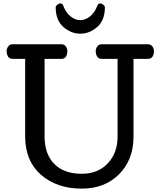

<svg xmlns="http://www.w3.org/2000/svg" viewBox="-20 -1097 944 1129"><path d="M19 0ZM460.9 12.2Q314.5 12.2 221.2 -69.1Q127.9 -150.4 127.9 -294.9V-751H54.2Q35.6 -751 27.3 -764.4Q19 -777.8 19 -795.9Q19 -812 28.6 -824.5Q38.1 -836.9 55.2 -836.9H340.3Q357.4 -836.9 366.7 -824.5Q376 -812 376 -795.9Q376 -777.8 367.9 -764.4Q359.9 -751 341.3 -751H242.2V-294.9Q242.2 -190.9 299.1 -133.1Q356 -75.2 460.9 -75.2Q556.6 -75.2 614 -136.7Q671.4 -198.2 671.4 -293.9V-751H578.1Q559.6 -751 551.3 -764.4Q543 -777.8 543 -795.9Q543 -812 552.5 -824.5Q562 -836.9 579.1 -836.9H849.1Q866.2 -836.9 875.7 -824.5Q885.3 -812 885.3 -795.9Q885.3 -777.8 877 -764.4Q868.7 -751 850.1 -751H765.1V-293.9Q765.1 -158.2 680.7 -73Q596.2 12.2 460.9 12.2ZM350.6 -1066.4Q367.2 -1022.5 395 -1000.5Q422.9 -978.5 452.1 -978.5Q481.4 -978.5 509.3 -1000.5Q537.1 -1022.5 553.7 -1066.4Q555.7 -1072.3 560.3 -1074.5Q564.9 -1076.7 569.8 -1076.7Q579.1 -1076.7 587.9 -1069.1Q596.7 -1061.5 596.7 -1053.7Q596.7 -977.1 551.3 -938Q505.9 -898.9 452.1 -898.9Q398.4 -898.9 353 -938Q307.6 -977.1 307.6 -1053.7Q307.6 -1061.5 316.4 -1069.1Q325.2 -1076.7 334.5 -1076.7Q339.4 -1076.7 344 -1074.5Q348.6 -1072.3 350.6 -1066.4Z"/></svg>

Font: Cutive
Style: Regular
Weight: 400
Designer: Vernon Adams
Version: Version 1.002